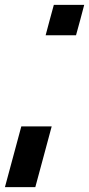

<svg xmlns="http://www.w3.org/2000/svg" viewBox="-54 -645 366 790"><path d="M-33.7 125H91.3Q102.5 83.5 125 0.2Q147.5 -83 158.7 -125H33.7Q22.5 -83.5 0 0Q-22.5 83.5 -33.7 125ZM133.8 -500H258.8Q264.6 -520.5 275.9 -562.3Q287.1 -604 292.5 -625H167.5Q161.6 -604 150.4 -562.3Q139.2 -520.5 133.8 -500Z"/></svg>

Font: Faithful 32x
Style: Oblique
Weight: 400
Foundry: Faithful Resource Pack
Version: Version 1.0; January 27, 2023